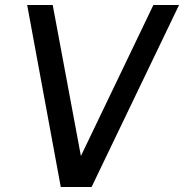

<svg xmlns="http://www.w3.org/2000/svg" viewBox="-20 -743 732 763"><path d="M221.5 0 88 -723H189.5L301.5 -123L589.5 -723H691.5L344 0Z"/></svg>

Font: Public Sans Medium
Style: Italic
Weight: 500
Italic angle: -8°
Designer: The Public Sans project authors (U.S. Web Design System). Libre Franklin designed by Pablo Impallari and Rodrigo Fuenzal
Version: Version 1.007; ttfautohint (v1.8.1) -l 8 -r 50 -G 200 -x 14 